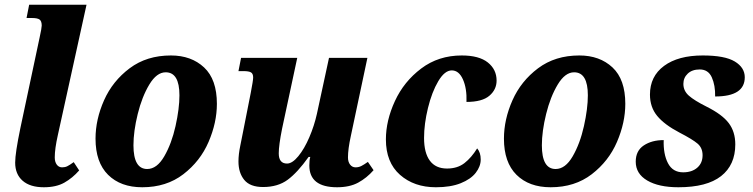

<svg xmlns="http://www.w3.org/2000/svg" viewBox="-20 -780 3177 810"><path d="M44 -94Q44 -134 66 -240L147 -621Q156 -662 156 -672Q156 -691 147 -697.5Q138 -704 115 -704H92L103 -760H345L224 -210Q211 -152 211 -116Q211 -97 219.5 -85.5Q228 -74 242 -74Q254 -74 263.5 -78.5Q273 -83 291 -96L314 -61Q286 -29 251.5 -9.5Q217 10 165 10Q107 10 75.5 -17.5Q44 -45 44 -94Z M383 -195Q383 -276 419 -357Q455 -438 527 -492Q599 -546 701 -546Q787 -546 841 -495.5Q895 -445 895 -342Q895 -263 860 -181.5Q825 -100 753.5 -45Q682 10 580 10Q489 10 436 -42.5Q383 -95 383 -195ZM737 -378Q737 -475 679 -475Q641 -475 610 -423.5Q579 -372 561 -299Q543 -226 543 -167Q543 -67 601 -67Q642 -67 673 -120.5Q704 -174 720.5 -248Q737 -322 737 -378Z M1285 -82Q1285 -105 1289 -118H1282Q1235 -52 1193.5 -21.5Q1152 9 1090 9Q1035 9 1010.5 -21Q986 -51 986 -99Q986 -129 994 -167Q1002 -205 1003 -212L1038 -389Q1048 -441 1048 -453Q1048 -469 1039 -474.5Q1030 -480 1007 -480H986L997 -536H1234L1170 -237Q1156 -167 1156 -133Q1156 -90 1191 -90Q1213 -90 1238.5 -121Q1264 -152 1285 -201Q1306 -250 1317 -300L1368 -536H1530L1460 -206Q1448 -151 1448 -116Q1448 -97 1457 -85.5Q1466 -74 1480 -74Q1493 -74 1504 -79.5Q1515 -85 1532 -97L1556 -62Q1527 -29 1491 -9.5Q1455 10 1402 10Q1285 10 1285 -82Z M1608 -192Q1608 -271 1646 -353.5Q1684 -436 1757 -491Q1830 -546 1928 -546Q2001 -546 2038 -516.5Q2075 -487 2075 -440Q2075 -402 2044.5 -376Q2014 -350 1948 -350Q1950 -407 1933 -445Q1916 -483 1886 -483Q1856 -483 1829 -437.5Q1802 -392 1785.5 -324.5Q1769 -257 1769 -198Q1769 -135 1793.5 -102Q1818 -69 1866 -69Q1910 -69 1939.5 -92Q1969 -115 1993 -154Q2008 -137 2008 -107Q2008 -78 1987 -51Q1966 -24 1923.5 -7Q1881 10 1819 10Q1727 10 1667.5 -42.5Q1608 -95 1608 -192Z M2106 -195Q2106 -276 2142 -357Q2178 -438 2250 -492Q2322 -546 2424 -546Q2510 -546 2564 -495.5Q2618 -445 2618 -342Q2618 -263 2583 -181.5Q2548 -100 2476.5 -45Q2405 10 2303 10Q2212 10 2159 -42.5Q2106 -95 2106 -195ZM2460 -378Q2460 -475 2402 -475Q2364 -475 2333 -423.5Q2302 -372 2284 -299Q2266 -226 2266 -167Q2266 -67 2324 -67Q2365 -67 2396 -120.5Q2427 -174 2443.5 -248Q2460 -322 2460 -378Z M2662 -98Q2662 -144 2696 -166.5Q2730 -189 2780 -189Q2778 -130 2798 -91.5Q2818 -53 2862 -53Q2899 -53 2921.5 -72.5Q2944 -92 2944 -125Q2944 -156 2923 -174Q2902 -192 2846 -221Q2783 -254 2752.5 -291Q2722 -328 2722 -381Q2722 -458 2781.5 -502Q2841 -546 2945 -546Q3038 -546 3080 -520.5Q3122 -495 3122 -454Q3122 -373 2997 -373Q2998 -420 2983 -453.5Q2968 -487 2932 -487Q2900 -487 2881.5 -469.5Q2863 -452 2863 -426Q2863 -397 2886 -376.5Q2909 -356 2961 -330Q3027 -297 3054.5 -260.5Q3082 -224 3082 -171Q3082 -84 3022 -37Q2962 10 2842 10Q2759 10 2710.5 -18.5Q2662 -47 2662 -98Z"/></svg>

Font: Noto Serif NarrowExtraBold
Style: Italic
Weight: 800
Width: 4
Italic angle: -12°
Designer: Monotype Design Team
Foundry: Monotype Imaging Inc.
Version: Version 1.001